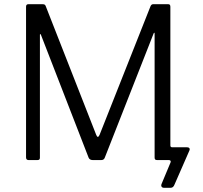

<svg xmlns="http://www.w3.org/2000/svg" viewBox="-20 -762 964 914"><path d="M761 132Q753 132 749.5 127Q746 122 749 114L792 11Q794 6 791.5 3Q789 0 784 0H749L791 -70Q791 -61 799 -61H870Q878 -61 881.5 -56.5Q885 -52 881 -44L811 116Q808 124 803.5 128Q799 132 792 132ZM116 0Q104 0 104 -13V-730Q104 -742 115 -742H182Q189 -742 192.5 -740Q196 -738 198 -732L438 -120Q442 -110 446 -110.5Q450 -111 454 -120L696 -731Q700 -742 709 -742H781Q791 -742 791 -730V-13Q791 0 778 0H728Q722 0 719 -2.5Q716 -5 716 -12V-602Q716 -607 714 -606Q712 -605 711 -602L479 -12Q475 0 462 0H422Q407 0 402 -11L175 -596Q173 -600 171.5 -600Q170 -600 170 -596V-11Q170 -6 167.5 -3Q165 0 158 0H116Z"/></svg>

Font: Libre Franklin Light
Style: Regular
Weight: 300
Designer: Pablo Impallari, Rodrigo Fuenzalida, Nhung Nguyen
Foundry: Impallari Type
Version: Version 3.000